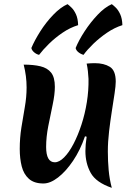

<svg xmlns="http://www.w3.org/2000/svg" viewBox="-20 -883 646 924"><path d="M518 21Q442 -5 416.5 -51Q391 -97 391 -156Q391 -187 397 -225L389 -227Q366 -160 331.5 -109Q297 -58 259.5 -29Q222 0 189 0Q144 0 119 -22.5Q94 -45 84.5 -82.5Q75 -120 75 -166Q75 -219 83 -269.5Q91 -320 99.5 -368Q108 -416 108 -462Q108 -490 104.5 -517Q101 -544 94 -572Q141 -572 174.5 -564Q208 -556 226 -533.5Q244 -511 244 -465Q244 -429 233.5 -379.5Q223 -330 212.5 -277Q202 -224 202 -176Q202 -102 244 -102Q265 -102 288.5 -125.5Q312 -149 333.5 -190Q355 -231 372 -283Q389 -335 398 -391.5Q407 -448 406 -503Q405 -522 403 -540.5Q401 -559 397 -577Q407 -578 417.5 -578.5Q428 -579 436 -579Q480 -579 508.5 -561.5Q537 -544 537 -490Q537 -471 531.5 -434Q526 -397 518.5 -349.5Q511 -302 505 -251.5Q499 -201 499 -154Q499 -108 503 -64Q507 -20 518 21ZM131 -652Q146 -688 173.5 -731.5Q201 -775 236 -811.5Q271 -848 305 -863Q312 -858 324 -846.5Q336 -835 345.5 -814.5Q355 -794 356 -762Q317 -750 281 -725.5Q245 -701 216 -672.5Q187 -644 168 -619Q155 -622 144 -631.5Q133 -641 131 -652ZM344 -652Q359 -689 387 -732Q415 -775 449.5 -811.5Q484 -848 518 -863Q525 -858 537 -846.5Q549 -835 558.5 -814.5Q568 -794 569 -762Q531 -750 495 -725.5Q459 -701 429.5 -672.5Q400 -644 382 -619Q368 -623 357 -632Q346 -641 344 -652Z"/></svg>

Font: Merienda SemiBold
Style: Regular
Weight: 600
Designer: Eduardo Rodriguez Tunni
Foundry: Eduardo Rodriguez Tunni
Version: Version 2.001; ttfautohint (v1.8.4.7-5d5b)